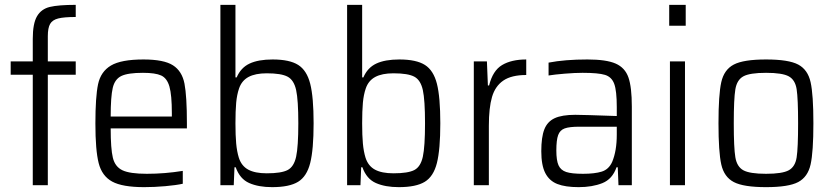

<svg xmlns="http://www.w3.org/2000/svg" viewBox="-20 -763 3430 791"><path d="M115 -455H24V-510H115V-603Q115 -666 132.5 -696Q150 -726 185.5 -734.5Q221 -743 292 -743V-693Q244 -693 220 -687Q196 -681 186.5 -664.5Q177 -648 177 -614V-510H292V-455H177V0H115Z M750 -234H436Q436 -150 445 -113Q454 -76 484.5 -61.5Q515 -47 585 -47Q659 -47 733 -59V-6Q706 0 661 4Q616 8 574 8Q484 8 442 -15Q400 -38 386.5 -91Q373 -144 373 -254Q373 -364 384 -416Q395 -468 437 -493Q479 -518 571 -518Q655 -518 692.5 -494Q730 -470 740 -418.5Q750 -367 750 -255ZM436 -283H688V-296Q688 -372 678 -406.5Q668 -441 644 -452Q620 -463 569 -463Q507 -463 480 -450Q453 -437 444.5 -401Q436 -365 436 -283Z M951 -74H946L943 0H888V-743H950V-444H955Q972 -484 1008 -501Q1044 -518 1103 -518Q1173 -518 1208.5 -495.5Q1244 -473 1258 -418Q1272 -363 1272 -255Q1272 -147 1258 -91.5Q1244 -36 1208 -14Q1172 8 1101 8Q1045 8 1006.5 -9Q968 -26 951 -74ZM1209 -255Q1209 -351 1200 -392Q1191 -433 1165 -447Q1139 -461 1079 -461Q1032 -461 1004 -446Q976 -431 965 -399Q956 -373 953 -339.5Q950 -306 950 -255Q950 -205 953 -172Q956 -139 964 -113Q975 -79 1003 -64Q1031 -49 1079 -49Q1139 -49 1165 -62.5Q1191 -76 1200 -117.5Q1209 -159 1209 -255Z M1473 -74H1468L1465 0H1410V-743H1472V-444H1477Q1494 -484 1530 -501Q1566 -518 1625 -518Q1695 -518 1730.5 -495.5Q1766 -473 1780 -418Q1794 -363 1794 -255Q1794 -147 1780 -91.5Q1766 -36 1730 -14Q1694 8 1623 8Q1567 8 1528.5 -9Q1490 -26 1473 -74ZM1731 -255Q1731 -351 1722 -392Q1713 -433 1687 -447Q1661 -461 1601 -461Q1554 -461 1526 -446Q1498 -431 1487 -399Q1478 -373 1475 -339.5Q1472 -306 1472 -255Q1472 -205 1475 -172Q1478 -139 1486 -113Q1497 -79 1525 -64Q1553 -49 1601 -49Q1661 -49 1687 -62.5Q1713 -76 1722 -117.5Q1731 -159 1731 -255Z M1932 -510H1986L1990 -411H1995Q2010 -472 2048.5 -495Q2087 -518 2148 -518V-454Q2087 -454 2053.5 -431Q2020 -408 2007 -363.5Q1994 -319 1994 -245V0H1932Z M2210 -140Q2210 -198 2222.5 -230Q2235 -262 2265 -276Q2295 -290 2350 -290Q2379 -290 2521 -285V-322Q2521 -389 2510.5 -417.5Q2500 -446 2472.5 -454.5Q2445 -463 2380 -463Q2349 -463 2306.5 -459.5Q2264 -456 2240 -452V-505Q2307 -518 2400 -518Q2478 -518 2516.5 -501Q2555 -484 2569 -444Q2583 -404 2583 -324V0H2528L2525 -74H2520Q2503 -25 2461.5 -8.5Q2420 8 2364 8Q2309 8 2276 -5Q2243 -18 2226.5 -50Q2210 -82 2210 -140ZM2502 -96Q2521 -141 2521 -208V-241H2366Q2326 -241 2306.5 -234Q2287 -227 2279.5 -206.5Q2272 -186 2272 -143Q2272 -102 2281 -82Q2290 -62 2312.5 -54.5Q2335 -47 2382 -47Q2430 -47 2459 -56Q2488 -65 2502 -96Z M2737 -657V-743H2805V-657ZM2740 0V-510H2802V0Z M2940 -255Q2940 -373 2951.5 -424.5Q2963 -476 3003 -497Q3043 -518 3136 -518Q3229 -518 3268.5 -497Q3308 -476 3319.5 -424.5Q3331 -373 3331 -255Q3331 -137 3319.5 -85.5Q3308 -34 3268.5 -13Q3229 8 3136 8Q3043 8 3003 -13Q2963 -34 2951.5 -85.5Q2940 -137 2940 -255ZM3268 -255Q3268 -357 3262 -395.5Q3256 -434 3229.5 -448.5Q3203 -463 3136 -463Q3069 -463 3042.5 -448.5Q3016 -434 3009.5 -395Q3003 -356 3003 -255Q3003 -154 3009.5 -115Q3016 -76 3042.5 -61.5Q3069 -47 3136 -47Q3203 -47 3229.5 -61.5Q3256 -76 3262 -114.5Q3268 -153 3268 -255Z"/></svg>

Font: Saira Semi Condensed Light
Style: Regular
Weight: 300
Width: 4
Designer: Hector Gatti with collaboration of the Omnibus-Type team
Foundry: Omnibus-Type
Version: Version 1.001; ttfautohint (v1.8)